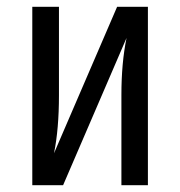

<svg xmlns="http://www.w3.org/2000/svg" viewBox="-20 -546 532 566"><path d="M416 -525.9V0H337.9V-266.1Q337.9 -360.4 353 -434.1L166 0H75.2V-525.9H153.8V-265.1Q153.8 -165.5 139.2 -94.2L325.2 -525.9Z"/></svg>

Font: Fira Sans Compressed Book
Style: Regular
Weight: 350
Width: 1
Designer: Carrois Corporate & Edenspiekermann AG
Foundry: Carrois Corporate GbR & Edenspiekermann AG
Version: Version 4.203;PS 004.203;hotconv 1.0.88;makeotf.lib2.5.64775